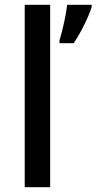

<svg xmlns="http://www.w3.org/2000/svg" viewBox="-20 -780 402 800"><path d="M189 0V-760H83V0ZM362 -751V-760H260C255 -717 240 -651 228 -612V-600H287C319 -647 350 -712 362 -751Z"/></svg>

Font: Noto Sans Devanagari UI Medium
Style: Regular
Weight: 500
Designer: Jelle Bosma - Monotype Design Team
Foundry: Monotype Imaging Inc.
Version: Version 2.004